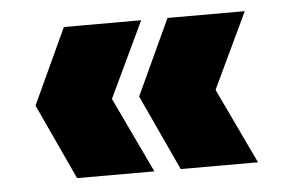

<svg xmlns="http://www.w3.org/2000/svg" viewBox="-36 -517 660 443"><g transform="rotate(-5 294.0 -295.0)"><path d="M305 -120H126L45 -295L126 -470H305L222 -295ZM545 -120H366L285 -295L366 -470H545L462 -295Z"/></g></svg>

Font: SVN-Poppins ExtraBold
Style: Regular
Weight: 800
Designer: Ninad Kale (Devanagari), Jonny Pinhorn (Latin)
Foundry: Indian Type Foundry
Version: Version 3.002 2017; ttfautohint (v1.8.3)